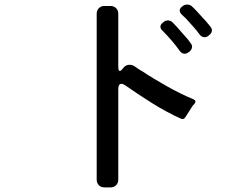

<svg xmlns="http://www.w3.org/2000/svg" viewBox="-20 -793 1040 836"><path d="M849 -643Q836 -661 821 -677.5Q806 -694 791 -711Q786 -716 781 -720.5Q776 -725 771 -730Q763 -738 762.5 -747Q762 -756 772 -764L775 -766Q783 -773 795 -773Q808 -773 816 -765Q821 -761 825.5 -756Q830 -751 835 -746L879 -698Q884 -692 888 -687Q892 -682 896 -677Q904 -668 902.5 -658Q901 -648 891 -640L887 -637Q880 -631 871 -631Q858 -631 849 -643ZM401 -11V-733Q401 -748 410.5 -757.5Q420 -767 435 -767H461Q476 -767 485.5 -757.5Q495 -748 495 -733V-502Q495 -484 502 -484Q507 -484 516 -496Q527 -511 544 -511Q555 -511 565 -505Q573 -500 581 -494Q589 -488 599 -483Q623 -467 651 -450Q679 -433 708.5 -416.5Q738 -400 767.5 -385.5Q797 -371 824 -360Q836 -354 828 -343Q826 -341 826 -340L820 -334Q820 -333 818 -331L788 -284Q780 -270 766 -277Q703 -306 643 -343.5Q583 -381 526 -421Q516 -428 509 -428Q495 -428 495 -405V-11Q495 4 485.5 13.5Q476 23 461 23H435Q420 23 410.5 13.5Q401 4 401 -11ZM763 -571Q730 -617 687 -660Q678 -668 678.5 -677.5Q679 -687 689 -694L692 -697Q700 -704 711 -704Q723 -704 732 -695Q737 -690 741 -685.5Q745 -681 750 -676L794 -626Q799 -621 802.5 -615.5Q806 -610 810 -605Q818 -596 816 -586Q814 -576 805 -568L800 -565Q793 -559 784 -559Q772 -559 763 -571Z"/></svg>

Font: Higure Gothic Medium
Style: Regular
Weight: 500
Designer: Yoshimichi Ohira
Foundry: Positype
Version: Version 1.000